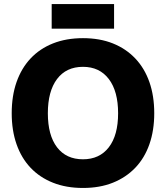

<svg xmlns="http://www.w3.org/2000/svg" viewBox="-20 -915 821 951"><path d="M391 16Q308 16 242.5 -10Q177 -36 131.5 -84Q86 -132 62 -200.5Q38 -269 38 -354Q38 -440 62 -508.5Q86 -577 131.5 -625.5Q177 -674 242.5 -700Q308 -726 391 -726Q474 -726 539 -700Q604 -674 650 -625.5Q696 -577 720 -508.5Q744 -440 744 -354Q744 -269 720 -200.5Q696 -132 650 -84Q604 -36 539 -10Q474 16 391 16ZM391 -126Q473 -126 519 -185.5Q565 -245 565 -354Q565 -463 519 -523.5Q473 -584 391 -584Q308 -584 262.5 -523.5Q217 -463 217 -354Q217 -245 262.5 -185.5Q308 -126 391 -126ZM236 -773V-895H545V-773Z"/></svg>

Font: Geist ExtBd
Style: Regular
Weight: 400
Designer: Basement.studio, Andrés Briganti, Mateo Zaragoza
Foundry: Basement.studio, Vercel, Andrés Briganti, Guido Ferreyra, Mateo Zaragoza
Version: Version 1.401